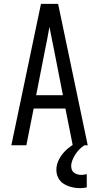

<svg xmlns="http://www.w3.org/2000/svg" viewBox="-20 -755 515 998"><path d="M39 0 193 -735H282L436 0H358L320 -191H155L117 0ZM307 -260 262 -490Q256 -521 249.5 -552.5Q243 -584 237 -615Q232 -584 225.5 -552.5Q219 -521 213 -490L168 -260ZM395 223Q381 223 366.5 220.5Q352 218 338.5 213.5Q325 209 312.5 201.5Q300 194 291 182.5Q282 171 277.5 157Q273 143 273 129Q273 100 286.5 74Q300 48 320.5 28Q341 8 366 -6.5Q391 -21 419 -30V0Q405 9 393 21Q381 33 372 47Q363 61 356.5 77Q350 93 350 109Q350 119 354 128.5Q358 138 366 143.5Q374 149 383.5 151.5Q393 154 403 154Q410 154 417 153Q424 152 431 150V219Q422 221 413 222Q404 223 395 223Z"/></svg>

Font: Iosevka QP
Style: Regular
Weight: 400
Designer: Belleve Invis
Foundry: Belleve Invis
Version: Version 20.0.0; ttfautohint (v1.8.4)